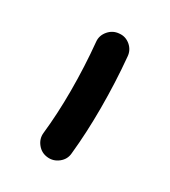

<svg xmlns="http://www.w3.org/2000/svg" viewBox="-89 -750 345 390"><g transform="rotate(30 83.5 -554.5)"><path d="M79.6 -409.2Q64.9 -410.6 55.7 -422.1Q46.4 -433.6 47.9 -447.8Q53.2 -495.1 53.2 -549.8Q53.2 -606.4 47.9 -661.6Q46.4 -675.8 56.2 -687.3Q65.9 -698.7 80.6 -699.7Q94.7 -701.2 106 -691.7Q117.2 -682.1 118.2 -667.5Q123.5 -609.9 123.5 -549.8Q123.5 -491.7 118.2 -440.9Q117.2 -426.3 105.5 -417Q93.8 -407.7 79.6 -409.2Z"/></g></svg>

Font: Mikhak-DS2-FD ExtraBold
Style: Regular
Weight: 800
Designer: Amin Abedi
Version: Version 3.2